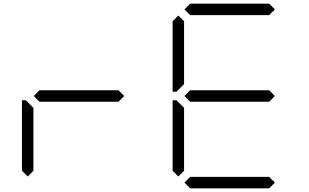

<svg xmlns="http://www.w3.org/2000/svg" viewBox="-20 -1020 1672 1040"><path d="M130 -64 99 -95V-477H120L130 -467L161 -436V-95ZM163 -500 194 -531H622L653 -500L622 -469H194Z M946 -64 915 -95V-477H936L946 -467L977 -436V-95ZM979 -500 1010 -531H1438L1469 -500L1438 -469H1010ZM1010 -938 979 -969 1010 -1000H1438L1469 -969L1438 -938ZM946 -533 936 -523H915V-905L946 -936L977 -905V-564ZM1469 -31 1438 0H1010L979 -31L1010 -62H1438Z"/></svg>

Font: DSEG7 Classic Mini
Style: Light
Weight: 300
Designer: Keshikan(Twitter:@keshinomi_88pro)
Version: Version 0.46